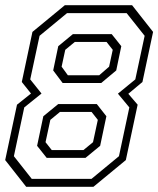

<svg xmlns="http://www.w3.org/2000/svg" viewBox="-35 -720 610 740"><path d="M66 0 -15 -103 30.5 -316.5 84.5 -359.5 49 -404 90 -597 215 -700H474L555 -597L514 -404L459.5 -358.5L495.5 -316.5L450 -103L325 0ZM145 -111.5 108 -158 132 -272 189.5 -319H338L375 -272L351 -158L294.5 -111.5ZM87.5 -30.5H317.5L423.5 -118L463.5 -306L419.5 -359L486.5 -414L522.5 -582L453 -669.5H223.5L117.5 -582L81.5 -414L125 -359.5L58.5 -306L18.5 -118ZM206.5 -400 170 -448.5 189.5 -542 246 -588.5H395.5L432.5 -542L413 -448.5L355 -400ZM164.5 -141.5H286.5L323.5 -172L342 -258L318 -288.5H196L159 -258L140.5 -172ZM226.5 -430H347.5L385.5 -463L399.5 -528L375.5 -558.5H253.5L216.5 -528L202.5 -463Z"/></svg>

Font: Tourney Light
Style: Italic
Weight: 300
Italic angle: -12°
Version: Version 1.015